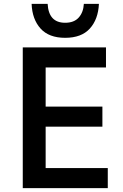

<svg xmlns="http://www.w3.org/2000/svg" viewBox="-20 -976 638 996"><path d="M317.9 -779.8Q233.9 -779.8 190.4 -827.9Q147 -876 144 -956.1H227.1Q232.4 -857.9 317.9 -857.9Q364.3 -857.9 388.4 -885Q412.6 -912.1 415 -956.1H493.2Q489.3 -875.5 445.8 -827.6Q402.3 -779.8 317.9 -779.8ZM539.1 0H98.1V-730H529.8V-626H216.8V-422.9H511.2V-318.8H216.8V-104H539.1Z"/></svg>

Font: Sora Medium
Style: Regular
Weight: 500
Designer: Jonathan Barnbrook, Julián Moncada
Foundry: Barnbrook Fonts
Version: Version 2.000